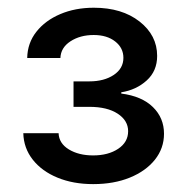

<svg xmlns="http://www.w3.org/2000/svg" viewBox="-20 -825 474 487"><path d="M216.3 -358Q165.8 -358 126.1 -374.3Q86.3 -390.6 63.2 -419.9Q40.1 -449.2 39.1 -487.2H128.6Q129.6 -461.3 154.7 -446Q179.7 -430.8 216.3 -430.8Q254.6 -430.8 279.8 -447.6Q305 -464.5 305 -492.2Q305 -519.2 278.6 -536.6Q252.1 -554 206.7 -554H166.5V-618.6H206.7Q244 -618.6 268.5 -634.9Q293 -651.3 293 -678.3Q293 -703.5 272.2 -719.8Q251.4 -736.2 217.7 -736.2Q183.2 -736.2 158.7 -720.2Q134.2 -704.2 133.2 -677.9H49Q49.7 -715.9 72.3 -744.5Q94.8 -773.1 132.8 -789.2Q170.8 -805.4 218 -805.4Q289.4 -805.4 334 -770.4Q378.6 -735.4 378.6 -683.2Q378.6 -644.9 352.1 -620.9Q325.6 -596.9 287.6 -590.9V-587.7Q339.8 -581 367.9 -553.4Q396 -525.9 396 -485.8Q396 -448.9 372.9 -419.9Q349.8 -391 309.3 -374.5Q268.8 -358 216.3 -358Z"/></svg>

Font: Inter UI Medium
Style: Regular
Weight: 500
Designer: Rasmus Andersson
Foundry: rsms
Version: 3.2;8d6f07862